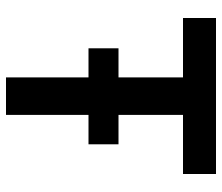

<svg xmlns="http://www.w3.org/2000/svg" viewBox="-70 -670 740 640"><g transform="rotate(90 300.0 -350.0)"><path d="M238 0H363V-275H461V-375H363V-590H560V-700H40V-590H238V-375H141V-275H238Z"/></g></svg>

Font: CommitMono
Style: 700Regular
Weight: 700
Monospace: yes
Designer: Eigil Nikolajsen
Foundry: Eigil Nikolajsen
Version: Version 1.143